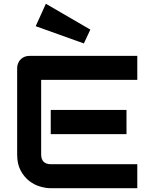

<svg xmlns="http://www.w3.org/2000/svg" viewBox="-20 -996 795 1016"><path d="M649.4 -286.1H248.5V-414.1H649.4ZM706.5 0H248.5Q222.2 0 190.9 -9.3Q159.7 -18.6 133.1 -39.8Q106.4 -61 88.6 -95Q70.8 -128.9 70.8 -178.2V-636.2Q70.8 -649.4 75.7 -661.1Q80.6 -672.9 89.1 -681.6Q97.7 -690.4 109.4 -695.3Q121.1 -700.2 134.8 -700.2H706.5V-573.2H197.8V-178.2Q197.8 -153.3 210.9 -140.1Q224.1 -127 249.5 -127H706.5ZM222.7 -976.1 458 -839.4 423.8 -766.1 168.9 -857.4Z"/></svg>

Font: Audiowide
Style: Regular
Weight: 400
Version: Version 1.003